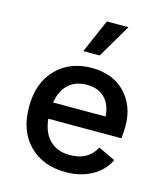

<svg xmlns="http://www.w3.org/2000/svg" viewBox="-112 -832 803 929"><g transform="rotate(15 289.0 -368.0)"><path d="M416 -746 317 -578H235L308 -746ZM526 -280Q526 -248 522 -218H156Q163 -149 201 -112Q239 -75 301 -75Q393 -75 431 -147L516 -107Q490 -52 433.5 -21Q377 10 303 10Q189 10 120 -59.5Q51 -129 51 -250Q51 -370 119 -440Q187 -510 297 -510Q403 -510 464.5 -445.5Q526 -381 526 -280ZM158 -300H421Q417 -360 384 -392.5Q351 -425 295 -425Q239 -425 203.5 -393Q168 -361 158 -300Z"/></g></svg>

Font: Elaine Sans Medium
Style: Regular
Weight: 500
Designer: Wei Huang
Foundry: Wei Huang
Version: Version 2.001;PS 002.001;hotconv 1.0.88;makeotf.lib2.5.64775